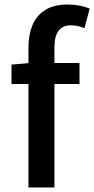

<svg xmlns="http://www.w3.org/2000/svg" viewBox="-20 -830 417 850"><path d="M106 0V-619Q106 -676 124 -719Q142 -762 180.5 -786Q219 -810 280 -810Q308 -810 333 -805Q358 -800 377 -792L354 -705Q325 -718 294 -718Q258 -718 239.5 -694Q221 -670 221 -620V0ZM31 -458V-544L112 -551H332V-458Z"/></svg>

Font: Noto Sans KR Medium
Style: Regular
Weight: 500
Designer: Ryoko NISHIZUKA  (kana, bopomofo & ideographs); Paul D. Hunt (Latin, Greek & Cyrillic); Sandoll Communications , Soo-you
Foundry: Adobe
Version: Version 2.004-H2;hotconv 1.0.118;makeotfexe 2.5.65603